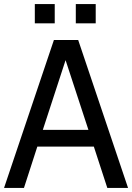

<svg xmlns="http://www.w3.org/2000/svg" viewBox="-25 -924 650 944"><path d="M-5.1 0 240 -727.2H359.5L604.6 0H502.6L436.4 -203.1H158.5L92.8 0ZM409.7 -285.6 297.4 -628.2 185.6 -285.6ZM445.6 -809.2H347.7V-904.1H445.6ZM244.1 -809.2H146.2V-904.1H244.1Z"/></svg>

Font: Myanmar Handwriting
Style: Regular
Weight: 400
Designer: Khon Soe Zaw Thu
Foundry: PaOh Unicode khonsoezawthu@gmail.com and @hotmail.com
Version: Version 1.30 November 9, 2016